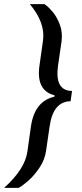

<svg xmlns="http://www.w3.org/2000/svg" viewBox="-72 -763 398 933"><path d="M61 -26 78 -146Q95 -271 192 -293L193 -300Q102 -322 120 -446L137 -566Q149 -652 73 -743H144Q162 -731 183 -706.5Q204 -682 218.5 -644Q233 -606 227 -561L210 -444Q193 -322 278 -321L271 -271Q186 -270 169 -148L152 -31Q146 13 120.5 51Q95 89 67.5 113.5Q40 138 19 150H-52Q49 59 61 -26Z"/></svg>

Font: Assailand Medium
Style: Italic
Weight: 500
Italic angle: -8°
Designer: Hector Gatti with collaboration of the Omnibus-Type team
Foundry: Omnibus-Type
Version: Version 0.072;October 19, 2019;FontCreator 12.0.0.2547 64-bi